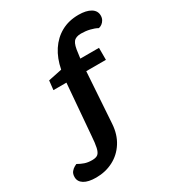

<svg xmlns="http://www.w3.org/2000/svg" viewBox="-262 -770 910 998"><g transform="rotate(-30 193.0 -270.5)"><path d="M21 119Q-26 119 -51 103.5Q-76 88 -76 61Q-76 41 -66.5 29.5Q-57 18 -46.5 12.5Q-36 7 -34 6Q-15 17 4 23.5Q23 30 48 30Q72 30 83 20.5Q94 11 99.5 -13.5Q105 -38 108 -83L133 -386H55L61 -441L143 -458Q155 -520 184.5 -565Q214 -610 259 -635Q304 -660 363 -660Q409 -660 435.5 -644Q462 -628 462 -599Q462 -585 456 -574Q450 -563 440.5 -556Q431 -549 421 -547Q403 -557 378 -563Q353 -569 326 -569Q294 -569 280.5 -552Q267 -535 262 -487L258 -458H370V-386H252L232 -82Q228 -20 199 25.5Q170 71 123.5 95Q77 119 21 119Z"/></g></svg>

Font: Faustina Light
Style: Bold Italic
Weight: 700
Italic angle: -8°
Version: Version 1.200